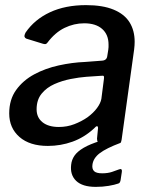

<svg xmlns="http://www.w3.org/2000/svg" viewBox="-20 -560 592 750"><path d="M347 -58Q309 -23 263 -6.5Q217 10 167 10Q96 10 56 -25Q16 -60 16 -117Q16 -171 43 -208.5Q70 -246 113.5 -269.5Q157 -293 209.5 -304.5Q262 -316 312 -318L378 -323Q397 -324 399 -341L403 -366Q404 -371 404 -376Q404 -381 404 -386Q404 -425 379 -447Q354 -469 309 -469Q269 -469 232 -451Q195 -433 165 -393Q162 -389 158.5 -388Q155 -387 148 -389L83 -409Q78 -411 76 -416Q74 -421 80 -433Q115 -484 175 -512Q235 -540 316 -540Q381 -540 423.5 -522.5Q466 -505 486 -473Q506 -441 506 -397Q506 -390 505.5 -382.5Q505 -375 504 -367L455 -14Q453 -4 451 -2Q449 0 440 0H373Q365 0 362 -5Q359 -10 359 -19L363 -60Q362 -75 347 -58ZM386 -252Q387 -260 385.5 -262.5Q384 -265 376 -264L317 -260Q290 -258 256.5 -251.5Q223 -245 192.5 -231.5Q162 -218 142.5 -194Q123 -170 123 -133Q123 -101 146 -82.5Q169 -64 210 -64Q242 -64 270.5 -75Q299 -86 322 -102Q345 -119 359 -138Q373 -157 376 -174ZM258 83Q260 64 271 48Q282 32 306.5 17.5Q331 3 373 -10L451 -2Q395 19 369.5 38.5Q344 58 341 84Q339 100 347.5 108.5Q356 117 379 117Q401 117 417.5 111.5Q434 106 444 102Q451 99 454 101.5Q457 104 456 111L451 144Q450 149 448 152.5Q446 156 442 157Q428 162 404.5 166Q381 170 354 170Q302 170 277.5 146.5Q253 123 258 83Z"/></svg>

Font: Libre Franklin Thin Medium
Style: Italic
Weight: 500
Italic angle: -8°
Version: Version 3.000